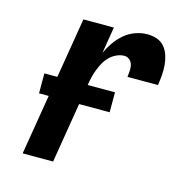

<svg xmlns="http://www.w3.org/2000/svg" viewBox="-84 -608 669 688"><g transform="rotate(15 250.0 -264.0)"><path d="M59 0 145 -520H258L242 -422Q251 -442 264.5 -461.5Q278 -481 296 -496.5Q314 -512 336.5 -520Q359 -528 381 -528Q400 -528 417 -522Q434 -516 445 -502.5Q456 -489 461.5 -472Q467 -455 468.5 -436.5Q470 -418 468.5 -399.5Q467 -381 464 -362H351Q352 -373 353 -384.5Q354 -396 351.5 -406.5Q349 -417 340.5 -424.5Q332 -432 321 -432Q307 -432 292.5 -425.5Q278 -419 267 -408Q256 -397 248.5 -383.5Q241 -370 235.5 -355.5Q230 -341 226.5 -326.5Q223 -312 221 -298L172 0ZM60 -223V-297H322V-223Z"/></g></svg>

Font: Iosevka
Style: Bold Italic
Weight: 700
Italic angle: -9°
Monospace: yes
Designer: Belleve Invis
Foundry: Belleve Invis
Version: Version 32.5.0; ttfautohint (v1.8.4)